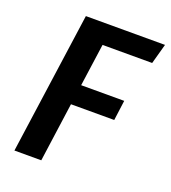

<svg xmlns="http://www.w3.org/2000/svg" viewBox="-128 -786 782 880"><g transform="rotate(20 263.0 -345.5)"><path d="M526 -691H140L43 0H174L214 -288H425L438 -386H228L257 -593H499Z"/></g></svg>

Font: Fira Sans Medium
Style: Italic
Weight: 500
Italic angle: -8°
Designer: bBox Type GmbH & Carrois Corporate GbR & Edenspiekermann AG
Foundry: bBox Type GmbH & Carrois Corporate GbR & Edenspiekermann AG
Version: Version 4.301;PS 004.301;hotconv 1.0.88;makeotf.lib2.5.64775